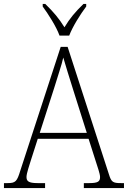

<svg xmlns="http://www.w3.org/2000/svg" viewBox="-22 -951 647 971"><path d="M279 -771H328C345 -816 385 -880 414 -918V-931H400C357 -889 331 -858 304 -813C276 -858 250 -889 207 -931H194V-918C222 -880 263 -816 279 -771ZM-2 0H206V-25H168C122 -25 112 -35 112 -56C112 -75 128 -119 134 -140L169 -249H426L463 -133C469 -113 484 -73 484 -56C484 -34 475 -25 430 -25H402V0H605V-25H590C549 -25 541 -30 529 -69L320 -714H285L81 -89C64 -33 57 -25 16 -25H-2ZM179 -279 252 -506C267 -557 291 -625 298 -660C310 -620 329 -556 349 -494L417 -279Z"/></svg>

Font: Noto Serif Bengali SemiCondensed ExtraLight
Style: Regular
Weight: 200
Width: 4
Designer: Juan Bruce, Universal Thirst, Indian Type Foundry and the Monotype Design Team.
Foundry: Monotype Imaging Inc.
Version: Version 2.003